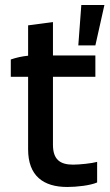

<svg xmlns="http://www.w3.org/2000/svg" viewBox="-20 -741 439 765"><path d="M292 -560H360L396 -721H304ZM248 4C286 4 340 -2 367 -14V-96C346 -90 297 -85 271 -85C220 -85 191 -105 191 -164V-435H360V-520H191V-653L92 -640V-519C69 -517 43 -511 23 -504V-435H92V-146C92 -40 153 4 248 4Z"/></svg>

Font: Fixel Display Medium
Style: Regular
Weight: 500
Designer: AlfaBravo + MacPaw
Foundry: Kyrylo Tkachov, Marchela Mozhyna, Serhii Makarenko, Maria Weinstein, Zakhar Kryvoshyya
Version: Version 1.211